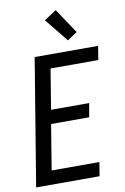

<svg xmlns="http://www.w3.org/2000/svg" viewBox="-104 -1037 712 1097"><g transform="rotate(-10 251.5 -489.0)"><path d="M14 0 135 -735H503L490 -655H213L175 -422H396L382 -342H161L118 -80H395L382 0ZM339 -796 229 -932 300 -978 396 -834Z"/></g></svg>

Font: Iosevka Medium Oblique
Style: Regular
Weight: 500
Italic angle: -9°
Monospace: yes
Designer: Belleve Invis
Foundry: Belleve Invis
Version: Version 32.5.0; ttfautohint (v1.8.4)